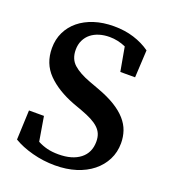

<svg xmlns="http://www.w3.org/2000/svg" viewBox="-128 -771 779 880"><g transform="rotate(20 261.5 -331.0)"><path d="M306 -383Q358 -364 393 -342.5Q428 -321 450 -296Q472 -271 481.5 -243Q491 -215 491 -184Q491 -140 472.5 -103.5Q454 -67 421 -40.5Q388 -14 342 0.5Q296 15 240 15Q183 15 129 0.5Q75 -14 37 -37L43 -181H116L136 -62Q159 -50 183 -44Q207 -38 238 -38Q305 -38 343.5 -68Q382 -98 382 -152Q382 -173 375.5 -189Q369 -205 355 -218Q341 -231 320 -242Q299 -253 269 -264L225 -280Q141 -312 92.5 -361.5Q44 -411 44 -486Q44 -529 61 -564Q78 -599 108.5 -624Q139 -649 182 -663Q225 -677 278 -677Q331 -677 375.5 -663Q420 -649 455 -624L448 -490H376L355 -607Q316 -624 276 -624Q249 -624 226 -617Q203 -610 186 -596.5Q169 -583 159 -562.5Q149 -542 149 -516Q149 -471 177.5 -445.5Q206 -420 260 -400Z"/></g></svg>

Font: Source Serif Pro Semibold
Style: Regular
Weight: 600
Designer: Frank Grießhammer
Foundry: Adobe Systems Incorporated
Version: Version 1.014;PS Version 1.0;hotconv 1.0.73;makeotf.lib2.5.5